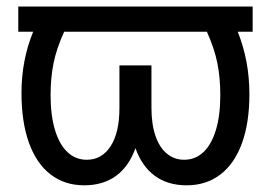

<svg xmlns="http://www.w3.org/2000/svg" viewBox="-20 -550 818 580"><path d="M743.2 -454.1H698.2Q733.4 -366.2 733.4 -265.6Q733.4 -179.2 710.9 -117.4Q688.5 -55.7 645.8 -22.9Q603 9.8 543.9 9.8Q486.8 9.8 447.8 -18.8Q408.7 -47.4 389.2 -102.5Q369.6 -47.4 330.6 -18.8Q291.5 9.8 234.4 9.8Q175.3 9.8 132.6 -23.2Q89.8 -56.2 67.4 -118.9Q44.9 -181.6 44.9 -269.5Q44.9 -367.7 80.1 -454.1H35.2V-530.3H743.2ZM242.2 -67.4Q287.6 -67.4 314.2 -108.4Q340.8 -149.4 340.8 -224.6V-352.5H437.5V-224.6Q437.5 -174.8 449.7 -139.4Q461.9 -104 484.4 -85.7Q506.8 -67.4 536.1 -67.4Q570.3 -67.4 594.7 -90.6Q619.1 -113.8 632.3 -157.7Q645.5 -201.7 645.5 -262.7Q645.5 -314.5 636.7 -358.9Q627.9 -403.3 605 -454.1H173.8Q150.4 -402.8 141.6 -358.4Q132.8 -314 132.8 -262.7Q132.8 -201.7 146 -157.7Q159.2 -113.8 183.6 -90.6Q208 -67.4 242.2 -67.4Z"/></svg>

Font: Pretendard JP
Style: Regular
Weight: 400
Designer: Base glyphs from Inter by Rasmus Andersson; Hangeul glyphs from Noto Sans CJK(Source Han Sans) by Jang Soo-young and Kan
Foundry: Kil Hyung-jin
Version: Version 1.309